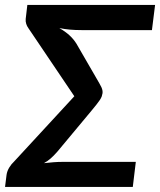

<svg xmlns="http://www.w3.org/2000/svg" viewBox="-31 -742 636 762"><path d="M376 -372.5C376.3 -376.2 376.2 -379.8 375.5 -383.5C374.8 -387.2 373.5 -391.2 371.5 -395.8C369.5 -400.2 366.8 -405.5 363.2 -411.5C359.8 -417.5 355.5 -424.8 350.5 -433.5L273 -567.5C265.3 -580.2 255.8 -591.7 244.5 -602C233.2 -612.3 219.8 -621.8 204.5 -630.5C218.2 -627.8 232 -625.8 246 -624.5C260 -623.2 276 -622.5 294 -622.5H572L584.5 -722.5H77.5L71 -667C70.3 -660.3 71 -653.8 73 -647.5C75 -641.2 77.8 -635.5 81.5 -630.5L264 -360L25 -101C17.7 -94.3 11.2 -86.2 5.5 -76.8C-0.2 -67.2 -3.7 -57.7 -5 -48L-11 0H496L508 -99.5H214.5C204.5 -99.5 193.7 -99.1 182 -98.2C170.3 -97.4 157.5 -96.2 143.5 -94.5C153.2 -99.8 162.1 -106.1 170.2 -113.2C178.4 -120.4 187.2 -129.3 196.5 -140L334 -305C341.3 -314 347.6 -321.8 352.8 -328.2C357.9 -334.8 362.2 -340.5 365.5 -345.5C368.8 -350.5 371.2 -355.2 372.8 -359.5C374.2 -363.8 375.3 -368.2 376 -372.5Z"/></svg>

Font: Lato
Style: Bold Italic
Weight: 700
Italic angle: -7°
Designer: Lukasz Dziedzic
Foundry: tyPoland Lukasz Dziedzic
Version: Version 2.007; 2014-02-27